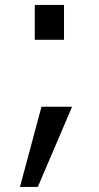

<svg xmlns="http://www.w3.org/2000/svg" viewBox="-20 -565 394 766"><path d="M235.4 -406.2H118.7V-545.4H235.4ZM267.6 -139.2 130.9 180.7H59.6L145.5 -139.2Z"/></svg>

Font: Phetsarath
Style: Regular
Weight: 400
Designer: Danh Hong
Foundry: Danh Hong
Version: Version 1.01